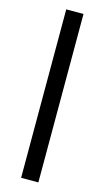

<svg xmlns="http://www.w3.org/2000/svg" viewBox="-127 -761 491 903"><g transform="rotate(15 119.0 -310.0)"><path d="M77 100V-720H161V100Z"/></g></svg>

Font: DM Sans 9pt
Style: Regular
Weight: 400
Designer: Colophon Foundry, Jonny Pinhorn
Foundry: Colophon Foundry
Version: Version 4.004;gftools[0.9.30]